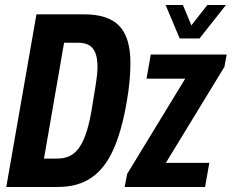

<svg xmlns="http://www.w3.org/2000/svg" viewBox="-20 -744 922 764"><path d="M5 0 125 -687H314Q411 -687 455 -640.5Q499 -594 499 -493Q499 -460 495.5 -421Q492 -382 484 -337Q464 -221 430 -146.5Q396 -72 342.5 -36Q289 0 210 0ZM155 -113H208Q233 -113 253.5 -121.5Q274 -130 290.5 -150.5Q307 -171 320 -206.5Q333 -242 343 -297Q353 -357 358.5 -391.5Q364 -426 366 -445Q368 -464 368 -477Q368 -513 359 -534.5Q350 -556 333 -565Q316 -574 289 -574H235ZM476 0 486 -52 717 -431H563L580 -527H882L873 -478L640 -96H813L796 0ZM879 -724 774 -591H695L639 -724H708L756 -608H714L805 -724Z"/></svg>

Font: Archivo ExtraCondensed
Style: Bold Italic
Weight: 700
Width: 2
Italic angle: -10°
Designer: Hector Gatti
Foundry: Omnibus-Type
Version: Version 2.001